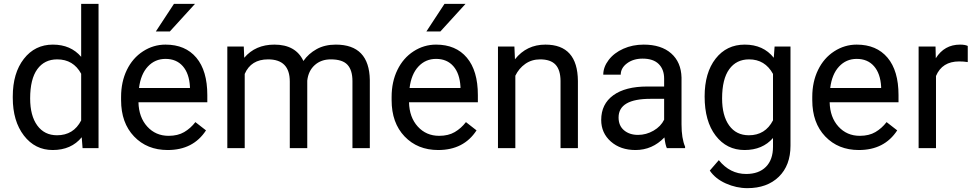

<svg xmlns="http://www.w3.org/2000/svg" viewBox="-20 -770 5065 998"><path d="M46.4 -268.6Q46.4 -390.1 104 -464.1Q161.6 -538.1 254.9 -538.1Q347.7 -538.1 401.9 -474.6V-750H492.2V0H409.2L404.8 -56.6Q350.6 9.8 253.9 9.8Q162.1 9.8 104.2 -65.4Q46.4 -140.6 46.4 -261.7ZM136.7 -258.3Q136.7 -168.5 173.8 -117.7Q210.9 -66.9 276.4 -66.9Q362.3 -66.9 401.9 -144V-386.7Q361.3 -461.4 277.3 -461.4Q210.9 -461.4 173.8 -410.2Q136.7 -358.9 136.7 -258.3Z M851.6 9.8Q744.1 9.8 676.8 -60.8Q609.4 -131.3 609.4 -249.5V-266.1Q609.4 -344.7 639.4 -406.5Q669.4 -468.3 723.4 -503.2Q777.3 -538.1 840.3 -538.1Q943.4 -538.1 1000.5 -470.2Q1057.6 -402.3 1057.6 -275.9V-238.3H699.7Q701.7 -160.2 745.4 -112.1Q789.1 -64 856.4 -64Q904.3 -64 937.5 -83.5Q970.7 -103 995.6 -135.3L1050.8 -92.3Q984.4 9.8 851.6 9.8ZM840.3 -463.9Q785.6 -463.9 748.5 -424.1Q711.4 -384.3 702.6 -312.5H967.3V-319.3Q963.4 -388.2 930.2 -426Q897 -463.9 840.3 -463.9ZM884.3 -750H993.7L862.8 -606.4H790Z M1247.1 -528.3 1249.5 -469.7Q1307.6 -538.1 1406.2 -538.1Q1517.1 -538.1 1557.1 -453.1Q1583.5 -491.2 1625.7 -514.6Q1668 -538.1 1725.6 -538.1Q1899.4 -538.1 1902.3 -354V0H1812V-348.6Q1812 -405.3 1786.1 -433.3Q1760.3 -461.4 1699.2 -461.4Q1648.9 -461.4 1615.7 -431.4Q1582.5 -401.4 1577.1 -350.6V0H1486.3V-346.2Q1486.3 -461.4 1373.5 -461.4Q1284.7 -461.4 1252 -385.7V0H1161.6V-528.3Z M2257.8 9.8Q2150.4 9.8 2083 -60.8Q2015.6 -131.3 2015.6 -249.5V-266.1Q2015.6 -344.7 2045.7 -406.5Q2075.7 -468.3 2129.6 -503.2Q2183.6 -538.1 2246.6 -538.1Q2349.6 -538.1 2406.7 -470.2Q2463.9 -402.3 2463.9 -275.9V-238.3H2106Q2107.9 -160.2 2151.6 -112.1Q2195.3 -64 2262.7 -64Q2310.5 -64 2343.8 -83.5Q2377 -103 2401.9 -135.3L2457 -92.3Q2390.6 9.8 2257.8 9.8ZM2246.6 -463.9Q2191.9 -463.9 2154.8 -424.1Q2117.7 -384.3 2108.9 -312.5H2373.5V-319.3Q2369.6 -388.2 2336.4 -426Q2303.2 -463.9 2246.6 -463.9ZM2290.5 -750H2399.9L2269 -606.4H2196.3Z M2653.8 -528.3 2656.7 -461.9Q2717.3 -538.1 2814.9 -538.1Q2982.4 -538.1 2983.9 -349.1V0H2893.6V-349.6Q2893.1 -406.7 2867.4 -434.1Q2841.8 -461.4 2787.6 -461.4Q2743.7 -461.4 2710.4 -438Q2677.2 -414.6 2658.7 -376.5V0H2568.4V-528.3Z M3446.3 0Q3438.5 -15.6 3433.6 -55.7Q3370.6 9.8 3283.2 9.8Q3205.1 9.8 3155 -34.4Q3105 -78.6 3105 -146.5Q3105 -229 3167.7 -274.7Q3230.5 -320.3 3344.2 -320.3H3432.1V-361.8Q3432.1 -409.2 3403.8 -437.3Q3375.5 -465.3 3320.3 -465.3Q3272 -465.3 3239.3 -440.9Q3206.5 -416.5 3206.5 -381.8H3115.7Q3115.7 -421.4 3143.8 -458.3Q3171.9 -495.1 3220 -516.6Q3268.1 -538.1 3325.7 -538.1Q3417 -538.1 3468.8 -492.4Q3520.5 -446.8 3522.5 -366.7V-123.5Q3522.5 -50.8 3541 -7.8V0ZM3296.4 -68.8Q3338.9 -68.8 3377 -90.8Q3415 -112.8 3432.1 -147.9V-256.3H3361.3Q3195.3 -256.3 3195.3 -159.2Q3195.3 -116.7 3223.6 -92.8Q3252 -68.8 3296.4 -68.8Z M3642.6 -268.6Q3642.6 -392.1 3699.7 -465.1Q3756.8 -538.1 3851.1 -538.1Q3947.8 -538.1 4002 -469.7L4006.3 -528.3H4088.9V-12.7Q4088.9 89.8 4028.1 148.9Q3967.3 208 3864.7 208Q3807.6 208 3752.9 183.6Q3698.2 159.2 3669.4 116.7L3716.3 62.5Q3774.4 134.3 3858.4 134.3Q3924.3 134.3 3961.2 97.2Q3998 60.1 3998 -7.3V-52.7Q3943.8 9.8 3850.1 9.8Q3757.3 9.8 3700 -64.9Q3642.6 -139.6 3642.6 -268.6ZM3733.4 -258.3Q3733.4 -168.9 3770 -117.9Q3806.6 -66.9 3872.6 -66.9Q3958 -66.9 3998 -144.5V-385.7Q3956.5 -461.4 3873.5 -461.4Q3807.6 -461.4 3770.5 -410.2Q3733.4 -358.9 3733.4 -258.3Z M4444.3 9.8Q4336.9 9.8 4269.5 -60.8Q4202.1 -131.3 4202.1 -249.5V-266.1Q4202.1 -344.7 4232.2 -406.5Q4262.2 -468.3 4316.2 -503.2Q4370.1 -538.1 4433.1 -538.1Q4536.1 -538.1 4593.3 -470.2Q4650.4 -402.3 4650.4 -275.9V-238.3H4292.5Q4294.4 -160.2 4338.1 -112.1Q4381.8 -64 4449.2 -64Q4497.1 -64 4530.3 -83.5Q4563.5 -103 4588.4 -135.3L4643.6 -92.3Q4577.1 9.8 4444.3 9.8ZM4433.1 -463.9Q4378.4 -463.9 4341.3 -424.1Q4304.2 -384.3 4295.4 -312.5H4560.1V-319.3Q4556.2 -388.2 4522.9 -426Q4489.7 -463.9 4433.1 -463.9Z M5010.3 -447.3Q4989.7 -450.7 4965.8 -450.7Q4877 -450.7 4845.2 -375V0H4754.9V-528.3H4842.8L4844.2 -467.3Q4888.7 -538.1 4970.2 -538.1Q4996.6 -538.1 5010.3 -531.2Z"/></svg>

Font: SteelSelectRoboto
Style: Roboto-Regular
Weight: 400
Designer: Google
Version: Version 2.137; 2017